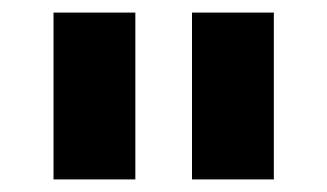

<svg xmlns="http://www.w3.org/2000/svg" viewBox="-20 -765 520 305"><path d="M65 -480V-745H195V-480ZM285 -480V-745H415V-480Z"/></svg>

Font: Plus Jakarta Display
Style: Bold
Weight: 700
Designer: Gumpita Rahayu
Foundry: Tokotype Studio
Version: Version 1.000;hotconv 1.0.109;makeotfexe 2.5.65596